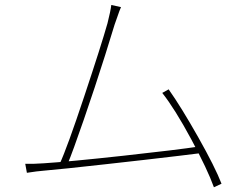

<svg xmlns="http://www.w3.org/2000/svg" viewBox="-20 -749 1017 791"><path d="M471.7 -703.1Q458 -666 452.1 -647.5Q446.3 -627 413.1 -521.5Q371.1 -388.7 325.2 -255.9Q279.3 -123 258.8 -74.2L225.6 -73.2Q256.8 -140.6 327.1 -352.1Q397.5 -563.5 422.9 -653.3Q435.5 -703.1 438.5 -728.5L478.5 -719.7ZM892.6 7.8 861.3 22.5Q835 -50.8 767.6 -175.8Q700.2 -300.8 648.4 -366.2L674.8 -380.9Q726.6 -307.6 796.4 -184.1Q866.2 -60.5 892.6 7.8ZM800.8 -145.5 815.4 -119.1Q740.2 -109.4 574.2 -90.3Q408.2 -71.3 261.7 -55.7L161.1 -45.9Q133.8 -43.9 90.8 -37.1L84 -74.2Q117.2 -73.2 159.2 -76.2Q265.6 -83 488.3 -107.4Q710.9 -131.8 800.8 -145.5Z"/></svg>

Font: Min Sans VF VF
Style: Regular
Weight: 400
Designer: Jinseong-Kim, NotoSansCJK, Nunito
Foundry: Jinseong-Kim
Version: Version 1.420;Glyphs 3.1.2 (3151)